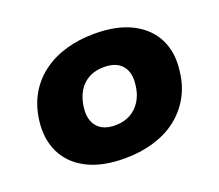

<svg xmlns="http://www.w3.org/2000/svg" viewBox="-93 -640 894 782"><g transform="rotate(-20 354.0 -249.0)"><path d="M326 11Q227 11 162 -23Q97 -57 68.5 -117Q40 -177 50 -254Q58 -316 85.5 -363.5Q113 -411 157 -443.5Q201 -476 258 -492.5Q315 -509 381 -509Q480 -509 545 -475Q610 -441 638.5 -381.5Q667 -322 656 -244Q649 -183 621 -135Q593 -87 549.5 -54.5Q506 -22 449 -5.5Q392 11 326 11ZM335 -129Q373 -129 401 -144.5Q429 -160 446.5 -188.5Q464 -217 468 -255Q475 -308 450 -338Q425 -368 371 -368Q334 -368 306 -353Q278 -338 261 -310Q244 -282 239 -243Q232 -190 257 -159.5Q282 -129 335 -129Z"/></g></svg>

Font: Nunito Sans 10pt SemiExpanded Black
Style: Italic
Weight: 900
Width: 6
Italic angle: -9°
Designer: Vernon Adams
Foundry: Vernon Adams
Version: Version 3.101;gftools[0.9.27]